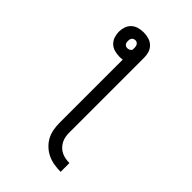

<svg xmlns="http://www.w3.org/2000/svg" viewBox="-272 -838 1143 1143"><g transform="rotate(45 300.0 -266.5)"><path d="M470 202Q442 202 414.5 197.5Q387 193 362 181.5Q337 170 316 150.5Q295 131 282 107Q269 83 264 55.5Q259 28 259 0V-532Q252 -531 245.5 -530.5Q239 -530 232 -530Q211 -530 190 -536Q169 -542 154 -556.5Q139 -571 132 -591.5Q125 -612 125 -633Q125 -654 132 -674.5Q139 -695 154 -709Q169 -723 190 -729Q211 -735 232 -735Q232 -735 232 -735Q232 -735 232 -735Q253 -735 274 -729.5Q295 -724 311 -709.5Q327 -695 334 -674.5Q341 -654 341 -633V0Q341 17 344 34Q347 51 355 66.5Q363 82 375.5 94.5Q388 107 403.5 114.5Q419 122 436 125Q453 128 470 128ZM232 -599Q240 -599 247.5 -603.5Q255 -608 259 -615V-633Q259 -639 257.5 -645Q256 -651 252.5 -656Q249 -661 243.5 -664Q238 -667 231 -667Q225 -667 219 -664.5Q213 -662 209 -657Q205 -652 203.5 -645.5Q202 -639 202 -633Q202 -626 203.5 -619.5Q205 -613 209 -608Q213 -603 219 -601Q225 -599 232 -599Z"/></g></svg>

Font: Iosevka Slab Extended
Style: Regular
Weight: 400
Width: 7
Monospace: yes
Designer: Belleve Invis
Foundry: Belleve Invis
Version: Version 11.1.1; ttfautohint (v1.8.3)